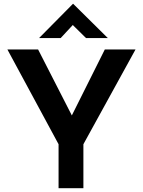

<svg xmlns="http://www.w3.org/2000/svg" viewBox="-20 -993 753 1013"><path d="M289 -232 19 -732H181L359 -384L533 -732H695L420 -232V0H289ZM434 -792 364 -861 300 -792H186L365 -973H366L549 -792Z"/></svg>

Font: Reem Kufi SemiBold
Style: Regular
Weight: 600
Designer: Khaled Hosny
Version: Version 1.001